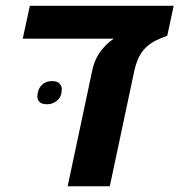

<svg xmlns="http://www.w3.org/2000/svg" viewBox="-20 -652 628 672"><path d="M216.8 0 302.7 -404.8Q307.1 -425.8 315.4 -444.1Q323.7 -462.4 335 -476.1Q353.5 -500 375.5 -514.6L378.9 -516.6H59.6L84.5 -631.8H587.9L565.4 -526.9Q540.5 -518.1 522.7 -508.8Q504.9 -499.5 490.7 -485.8Q461.9 -459 449.7 -402.3L364.3 0ZM144.5 -287.1Q126 -287.1 118.4 -295.2Q110.8 -303.2 110.8 -313Q110.8 -337.9 125 -353Q139.2 -368.2 162.1 -368.2Q180.7 -368.2 188.5 -359.4Q196.3 -350.6 196.3 -340.8Q196.3 -314.5 180.9 -300.8Q165.5 -287.1 144.5 -287.1Z"/></svg>

Font: Open Sans
Style: Bold Italic
Weight: 700
Italic angle: -12°
Designer: Monotype Design Team
Foundry: Monotype Imaging Inc.
Version: Version 3.003; ttfautohint (v1.8.4)